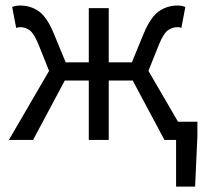

<svg xmlns="http://www.w3.org/2000/svg" viewBox="-20 -516 767 708"><path d="M629.3 172V0H603.1V-67H707.9V-14.9L699.5 172ZM12.8 0 161 -254.7 122.2 -351.5Q105.8 -392 89.9 -403.9Q73.9 -415.7 55.8 -415.7Q50.8 -415.7 47.7 -415.4Q44.6 -415 39.6 -413L24.9 -490.1Q37 -495.6 53.8 -495.6Q92.7 -495.6 122.8 -474.6Q152.8 -453.6 177.6 -394.1L222.2 -286.1H307.4V-486.1H381V-286.1H466.2L510.7 -394.1Q535.9 -453.6 566.3 -474.6Q596.6 -495.6 634.6 -495.6Q651.4 -495.6 663.4 -490.1L648.8 -413Q644.8 -415 641.2 -415.4Q637.6 -415.7 632.6 -415.7Q615 -415.7 598.8 -403.9Q582.6 -392 566.1 -351.5L527.3 -254.7L675.5 0H586.3L469.4 -219.1H381V0H307.4V-219.1H218.9L102 0Z"/></svg>

Font: Source Sans 3
Style: Regular
Weight: 200
Designer: Paul D. Hunt
Foundry: Adobe
Version: Version 3.046;hotconv 1.0.118;makeotfexe 2.5.65603